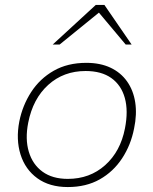

<svg xmlns="http://www.w3.org/2000/svg" viewBox="-20 -750 620 776"><path d="M254 6Q180 6 131 -29.5Q82 -65 63 -125.5Q44 -186 58 -259Q71 -324 106 -378Q141 -432 197 -464Q253 -496 329 -496Q385 -496 426.5 -476.5Q468 -457 493.5 -421Q519 -385 526.5 -336.5Q534 -288 522 -231Q509 -164 473.5 -110Q438 -56 383 -25Q328 6 254 6ZM254 -27Q343 -27 405 -82.5Q467 -138 485 -231Q499 -302 484.5 -354Q470 -406 430 -434.5Q390 -463 326 -463Q237 -463 175 -407Q113 -351 94 -254Q81 -188 96.5 -136.5Q112 -85 152 -56Q192 -27 254 -27ZM488 -570 368 -713 367 -730H402L512 -570ZM193 -570 367 -730H402L386 -704L221 -570Z"/></svg>

Font: REM Thin
Style: Italic
Weight: 250
Italic angle: -11°
Designer: Octavio Pardo
Foundry: Ashler Design
Version: Version 1.005;gftools[0.9.28]